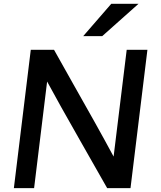

<svg xmlns="http://www.w3.org/2000/svg" viewBox="-20 -967 829 987"><path d="M407.7 -781.2 551.8 -947.3H691.9L505.4 -781.2ZM51.3 0 138.2 -710.9H257.8Q292.5 -648.4 354.7 -538.3Q417 -428.2 468.5 -336.2Q520 -244.1 564 -162.1L631.3 -710.9H737.8L650.9 0H530.8Q508.3 -40.5 394.5 -239.7Q280.8 -439 222.2 -547.9L155.3 0Z"/></svg>

Font: Muli
Style: Semi-BoldItalic
Weight: 600
Italic angle: -7°
Designer: Vernon Adams
Foundry: newtypography
Version: Version 2.0; ttfautohint (v1.00rc1.2-2d82) -l 8 -r 50 -G 200